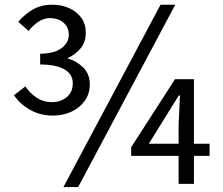

<svg xmlns="http://www.w3.org/2000/svg" viewBox="-20 -766 929 800"><path d="M200.2 -284.4Q147.3 -284.4 105.1 -308.6Q62.9 -332.8 38.2 -369.3L85.7 -405.9Q106.1 -376.1 134 -358.2Q161.9 -340.3 196 -340.3Q232.4 -340.3 257.8 -361.1Q283.2 -381.9 283.2 -418.8Q283.2 -457.5 247.9 -477.4Q212.5 -497.3 147.3 -497.3V-542.3Q204.4 -542.3 235.5 -564.8Q266.6 -587.4 266.6 -621.1Q266.6 -651.9 245.1 -671.2Q223.6 -690.5 187.8 -690.5Q163.3 -690.5 140 -675.3Q116.8 -660 99.1 -637.1L56.2 -675.3Q83.8 -707.6 118.2 -727Q152.5 -746.4 197.6 -746.4Q235.9 -746.4 267.8 -732.3Q299.6 -718.2 318.6 -692.3Q337.5 -666.3 337.5 -629.7Q337.5 -591.1 315.8 -564.7Q294.1 -538.4 260.5 -522.9Q298.1 -512.7 326.1 -485.5Q354.1 -458.3 354.1 -414.9Q354.1 -375.1 333 -345.7Q311.8 -316.3 277.2 -300.4Q242.6 -284.4 200.2 -284.4ZM244.3 13.4 649 -746.4H710.3L305.7 13.4ZM724.2 0V-246.6L729.9 -368.1H724.9L668.7 -277.7L600 -167H853.3V-116.5H526.5V-152.5L709.1 -436H788.1V0Z"/></svg>

Font: Shanggu Sans SC VF
Style: Regular
Weight: 250
Designer: GuiWonder
Version: Version 1.021